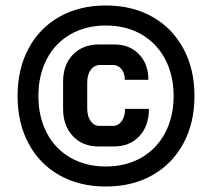

<svg xmlns="http://www.w3.org/2000/svg" viewBox="-20 -699 773 700"><path d="M44 -349Q44 -447 84 -522Q124 -597 197 -638Q270 -679 366 -679Q462 -679 535 -638Q608 -597 648.5 -522Q689 -447 689 -349Q689 -251 648.5 -176Q608 -101 535 -60Q462 -19 366 -19Q270 -19 197 -60Q124 -101 84 -176Q44 -251 44 -349ZM613 -349Q613 -425 582 -483.5Q551 -542 495 -574Q439 -606 366 -606Q293 -606 237 -574Q181 -542 150.5 -483.5Q120 -425 120 -349Q120 -273 150.5 -214.5Q181 -156 237 -124Q293 -92 366 -92Q439 -92 495 -124Q551 -156 582 -214.5Q613 -273 613 -349ZM210 -302V-401Q210 -463 246 -500Q282 -537 341 -537H396Q452 -537 486.5 -501.5Q521 -466 521 -408H435Q435 -432 423 -447Q411 -462 392 -462H345Q324 -462 311 -444.5Q298 -427 298 -399V-304Q298 -275 310.5 -257.5Q323 -240 343 -240H391Q411 -240 423.5 -257Q436 -274 436 -302H523Q523 -240 488 -202.5Q453 -165 395 -165H339Q281 -165 245.5 -203Q210 -241 210 -302Z"/></svg>

Font: Bai Jamjuree SemiBold
Style: Regular
Weight: 600
Version: Version 1.000; ttfautohint (v1.6)